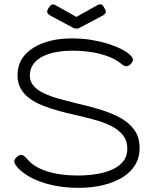

<svg xmlns="http://www.w3.org/2000/svg" viewBox="-20 -881 737 920"><path d="M358 19Q305 19 259.5 11.5Q214 4 176 -9.5Q138 -23 109 -41.5Q80 -60 62 -81Q53 -92 50 -99.5Q47 -107 49.5 -114Q52 -121 60 -128Q71 -138 79.5 -138.5Q88 -139 96 -133Q104 -127 114 -115Q145 -79 207 -59.5Q269 -40 354 -40Q419 -40 472.5 -53Q526 -66 558 -94.5Q590 -123 590 -169Q590 -207 569 -233.5Q548 -260 511.5 -278Q475 -296 430 -308Q385 -320 337 -331Q297 -340 257.5 -351Q218 -362 183 -376Q148 -390 121.5 -409.5Q95 -429 79.5 -456Q64 -483 64 -520Q64 -578 98.5 -617Q133 -656 191.5 -676.5Q250 -697 323 -697Q377 -697 422.5 -689Q468 -681 503 -669.5Q538 -658 562 -645.5Q586 -633 597 -623Q612 -611 616 -601Q620 -591 610 -579Q600 -566 589.5 -564Q579 -562 565 -572Q541 -593 506 -607.5Q471 -622 426.5 -630Q382 -638 326 -638Q286 -638 249.5 -631.5Q213 -625 184.5 -610.5Q156 -596 139.5 -573.5Q123 -551 123 -519Q123 -490 141.5 -469Q160 -448 192.5 -433Q225 -418 265.5 -407Q306 -396 350 -385Q404 -373 457 -357Q510 -341 553.5 -318Q597 -295 623 -259.5Q649 -224 649 -172Q649 -126 627 -90Q605 -54 565 -30Q525 -6 472 6.5Q419 19 358 19ZM346 -800 446 -856Q453 -860 459 -860.5Q465 -861 470.5 -856.5Q476 -852 481 -841Q490 -827 485.5 -818.5Q481 -810 464 -802L360 -747Q355 -745 352.5 -744.5Q350 -744 346 -744Q342 -744 339.5 -744.5Q337 -745 332 -747L229 -802Q213 -810 208 -818Q203 -826 211 -840Q217 -850 222.5 -855Q228 -860 234 -860Q240 -860 246 -856Z"/></svg>

Font: Fredoka SemiExpanded Light
Style: Regular
Weight: 300
Width: 6
Designer: Ben Nathan
Foundry: Milena B. Brandão, Ben Nathan
Version: Version 2.001